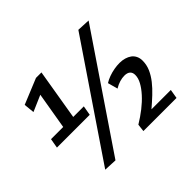

<svg xmlns="http://www.w3.org/2000/svg" viewBox="-161 -957 1192 1192"><g transform="rotate(-45 435.0 -361.0)"><path d="M37 -306 48 -369H155L196 -611L90 -565L83 -635L251 -704H299L243 -369H336L325 -306ZM238 7 152 3 648 -729 734 -725ZM489 1 495 -49Q538 -75 575 -104Q612 -133 640 -164Q668 -195 684 -224.5Q700 -254 700 -281Q700 -303 687 -314.5Q674 -326 649 -326Q629 -326 607 -319.5Q585 -313 562 -299L544 -365Q563 -377 586.5 -385.5Q610 -394 635 -398.5Q660 -403 683 -403Q707 -403 727.5 -397Q748 -391 763 -380Q778 -369 786.5 -351.5Q795 -334 795 -312Q795 -275 780.5 -242Q766 -209 741.5 -178Q717 -147 685.5 -117.5Q654 -88 620 -59H790L780 1Z"/></g></svg>

Font: Georama ExtraCondensed Thin SemiBold
Style: Italic
Weight: 600
Italic angle: -9°
Version: Version 1.001